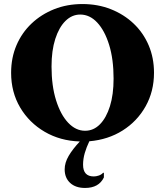

<svg xmlns="http://www.w3.org/2000/svg" viewBox="-20 -690 817 950"><path d="M401 240Q354 240 327 215Q300 190 300 148Q300 115 320 81Q340 47 375 10Q278 7 201 -38Q124 -83 79.5 -158.5Q35 -234 35 -330Q35 -404 61.5 -466Q88 -528 136 -573.5Q184 -619 248 -644.5Q312 -670 388 -670Q464 -670 528.5 -644.5Q593 -619 641 -573.5Q689 -528 715.5 -466Q742 -404 742 -330Q742 -238 700.5 -164Q659 -90 587 -44.5Q515 1 422 9Q408 38 399.5 67Q391 96 391 125Q391 183 444 183Q456 183 469 178.5Q482 174 490 165H494V188Q469 240 401 240ZM401 -43Q443 -43 474.5 -75Q506 -107 524 -164.5Q542 -222 542 -301Q542 -397 520 -468Q498 -539 461 -578.5Q424 -618 377 -618Q336 -618 304 -586.5Q272 -555 253.5 -497.5Q235 -440 235 -361Q235 -265 257.5 -193.5Q280 -122 317.5 -82.5Q355 -43 401 -43Z"/></svg>

Font: Spectral SC ExtraBold
Style: Regular
Weight: 800
Designer: Jean-Baptiste Levee
Foundry: Production Type
Version: Version 2.001